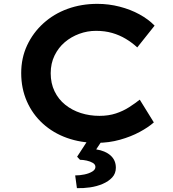

<svg xmlns="http://www.w3.org/2000/svg" viewBox="-20 -731 898 996"><path d="M482 10Q399 10 327.5 -15.5Q256 -41 202.5 -89.5Q149 -138 119.5 -205Q90 -272 90 -352Q90 -430 120.5 -495.5Q151 -561 205 -610Q259 -659 330.5 -685Q402 -711 485 -711Q544 -711 600.5 -696.5Q657 -682 703.5 -656.5Q750 -631 782 -598L692 -485Q665 -510 632.5 -529.5Q600 -549 562 -560Q524 -571 478 -571Q433 -571 391 -555.5Q349 -540 316 -512Q283 -484 263 -443Q243 -402 243 -351Q243 -299 263 -257.5Q283 -216 318.5 -187.5Q354 -159 399.5 -144.5Q445 -130 496 -130Q543 -130 581 -142.5Q619 -155 650 -175Q681 -195 705 -214L778 -96Q750 -71 704.5 -46.5Q659 -22 602 -6Q545 10 482 10ZM379 245 370 179Q394 179 418 174Q442 169 458.5 159Q475 149 475 135Q475 122 461.5 114Q448 106 429.5 102Q411 98 395 98L380 82L449 -24H524L479 44Q526 51 553.5 75.5Q581 100 581 139Q581 169 562 189.5Q543 210 512.5 223Q482 236 447 241Q412 246 379 245Z"/></svg>

Font: Lexend Giga SemiBold
Style: Regular
Weight: 600
Designer: Bonnie Shaver-Troup, Thomas Jockin
Foundry: Lexend
Version: Version 1.007